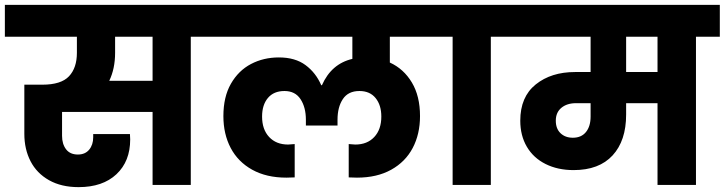

<svg xmlns="http://www.w3.org/2000/svg" viewBox="-37 -760 2978 789"><path d="M845 -609H747V0H590V-300H218V-202Q218 -168 234.5 -146.5Q251 -125 283 -125Q313 -125 329.5 -145Q346 -165 346 -196V-209H497Q498 -200 498 -187Q498 -97 441.5 -44Q385 9 286 9Q215 9 164.5 -19.5Q114 -48 88.5 -97.5Q63 -147 63 -210V-412H137Q214 -412 246.5 -446.5Q279 -481 279 -543V-609H-17V-740H845ZM590 -609H436V-543Q436 -478 412 -428H590Z M1565 -609V-503Q1622 -477 1655.5 -421Q1689 -365 1689 -283Q1689 -209 1659 -152Q1629 -95 1570.5 -62.5Q1512 -30 1430 -30Q1410 -30 1396 -31V-168L1423 -166Q1472 -166 1501 -197Q1530 -228 1530 -281Q1530 -328 1506.5 -357Q1483 -386 1440 -386Q1394 -386 1372 -353Q1350 -320 1350 -268V-244H1220V-268Q1220 -319 1198 -352.5Q1176 -386 1132 -386Q1088 -386 1064 -357.5Q1040 -329 1040 -281Q1040 -228 1069 -197Q1098 -166 1147 -166L1174 -168V-31Q1160 -30 1140 -30Q1058 -30 999.5 -62.5Q941 -95 911 -152Q881 -209 881 -283Q881 -362 912 -416Q943 -470 994.5 -497Q1046 -524 1109 -524Q1176 -524 1218.5 -492.5Q1261 -461 1283 -410H1286Q1325 -498 1411 -518V-609H811V-740H1759V-609Z M1823 0V-609H1725V-740H2078V-609H1980V0Z M2921 -609H2823V0H2665V-336H2536V-289Q2536 -182 2480.5 -121.5Q2425 -61 2320 -61Q2255 -61 2205 -86Q2155 -111 2128 -157Q2101 -203 2101 -264Q2101 -362 2164.5 -413Q2228 -464 2326 -464H2390V-609H2044V-740H2921ZM2665 -609H2536V-464H2665ZM2390 -336H2330Q2293 -336 2270 -317Q2247 -298 2247 -264Q2247 -231 2266.5 -212.5Q2286 -194 2317 -194Q2352 -194 2371 -217.5Q2390 -241 2390 -281Z"/></svg>

Font: Fz Poppins
Style: Bold
Weight: 700
Designer: Ninad Kale (Devanagari), Jonny Pinhorn (Latin)
Foundry: Indian Type Foundry
Version: Vit hóa bi Vntype.Com & FontZin.Com